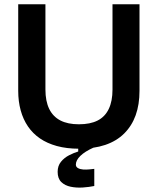

<svg xmlns="http://www.w3.org/2000/svg" viewBox="-20 -680 736 896"><path d="M420 188Q396 193 366.5 195Q337 197 310 191.5Q283 186 266 169.5Q249 153 249 122Q249 94 264.5 75Q280 56 302.5 44.5Q325 33 345 27V7L416 1V9Q376 27 355 47.5Q334 68 334 88Q334 99 344 104.5Q354 110 368 111Q382 112 397 110.5Q412 109 420 108ZM349 14Q291 14 245.5 1.5Q200 -11 166.5 -34Q133 -57 110.5 -90Q88 -123 76.5 -165Q65 -207 65 -256V-660H192V-262Q192 -208 209.5 -172Q227 -136 261.5 -118Q296 -100 348 -100Q401 -100 435.5 -117.5Q470 -135 487.5 -171.5Q505 -208 505 -262V-660H631V-256Q631 -128 559.5 -57Q488 14 349 14Z"/></svg>

Font: Bricolage Grotesque 36pt SemiBold
Style: Regular
Weight: 600
Designer: Mathieu Triay
Foundry: Atelier Triay
Version: Version 1.001;gftools[0.9.33.dev8+g029e19f]